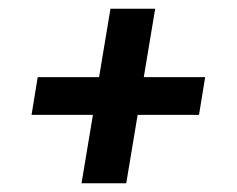

<svg xmlns="http://www.w3.org/2000/svg" viewBox="-20 -559 540 438"><path d="M166 -141 192 -297H52L66 -383H206L232 -539H334L308 -383H448L434 -297H294L268 -141Z"/></svg>

Font: Iosevka Term Curly
Style: Bold Italic
Weight: 700
Italic angle: -9°
Designer: Belleve Invis
Foundry: Belleve Invis
Version: Version 32.3.0